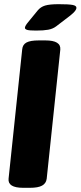

<svg xmlns="http://www.w3.org/2000/svg" viewBox="-20 -895 385 917"><path d="M91 2Q16 2 21 -42L86 -659Q88 -682 106.5 -692Q125 -702 165 -702H197Q272 -702 268 -658L203 -41Q200 -19 181 -8.5Q162 2 123 2ZM152 -749Q119 -749 109 -752.5Q99 -756 99 -762Q99 -771 115 -790L160 -845Q174 -862 195.5 -868.5Q217 -875 260 -875Q308 -875 326.5 -871.5Q345 -868 345 -858Q345 -851 338.5 -842.5Q332 -834 316 -821L248 -769Q232 -757 210 -753Q188 -749 152 -749Z"/></svg>

Font: Asap Semi Condensed Semi Condensed Black
Style: Italic
Weight: 900
Width: 4
Italic angle: -6°
Designer: Pablo Cosgaya
Foundry: Omnibus-Type
Version: Version 3.001; ttfautohint (v1.8.4.7-5d5b)